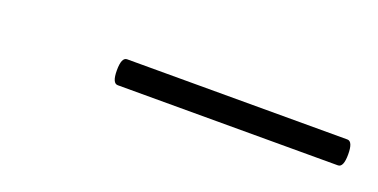

<svg xmlns="http://www.w3.org/2000/svg" viewBox="-20 -591 384 195"><g transform="rotate(20 172.0 -493.0)"><path d="M94 -493Q94 -507 100 -507H338Q344 -507 344 -493Q344 -479 338 -479H100Q94 -479 94 -493Z"/></g></svg>

Font: Cormorant Infant
Style: Italic
Weight: 400
Italic angle: -10°
Designer: Christian Thalmann (Catharsis Fonts)
Foundry: Catharsis Fonts
Version: Version 4.000